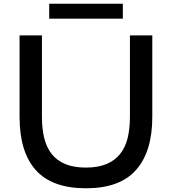

<svg xmlns="http://www.w3.org/2000/svg" viewBox="-20 -1000 922 1030"><path d="M639 -900H244V-980H639ZM797 -372Q797 -187 710 -88.5Q623 10 442 10Q259 10 172 -87.5Q85 -185 85 -372V-810H205V-373Q205 -309 217.5 -258.5Q230 -208 258 -173Q286 -138 331 -119.5Q376 -101 441 -101Q505 -101 550 -119.5Q595 -138 623.5 -173Q652 -208 664.5 -258.5Q677 -309 677 -373V-810H797Z"/></svg>

Font: Sinkin Sans 500 Medium
Style: 500 Medium
Weight: 500
Designer: Keith Bates
Foundry: K-Type
Version: Sinkin Sans (version 1.0)  by Keith Bates   •   © 2014   www